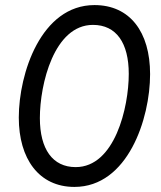

<svg xmlns="http://www.w3.org/2000/svg" viewBox="-20 -728 633 756"><path d="M273 8C483 8 571 -260 571 -436C571 -603 491 -708 352 -708C142 -708 54 -439 54 -265C54 -103 133 8 273 8ZM278 -70C187 -70 137 -141 137 -263C137 -397 193 -630 346 -630C438 -630 487 -559 487 -437C487 -305 432 -70 278 -70Z"/></svg>

Font: Fixel Text 20240404
Style: Italic
Weight: 400
Width: 4
Italic angle: -10°
Designer: AlfaBravo + MacPaw
Foundry: Kyrylo Tkachov, Marchela Mozhyna, Serhii Makarenko, Maria Weinstein, Zakhar Kryvoshyya
Version: Version 1.211;Glyphs 3.2 (3225)